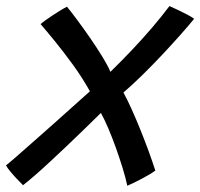

<svg xmlns="http://www.w3.org/2000/svg" viewBox="-34 -598 654 627"><path d="M41.2 6.8Q33.8 -0.6 22.2 -12.7Q10.6 -24.8 0.3 -37.2Q-10 -49.7 -14.4 -57.9Q-4.7 -65.4 18.7 -85.8Q42.1 -106.3 73.5 -134Q105 -161.7 139.1 -192Q173.2 -222.3 204.7 -250.7Q236.2 -279 259.6 -299.9Q234.2 -345.4 203.7 -387.2Q173.2 -429.1 145.3 -463.3Q117.4 -497.6 98.6 -519.2Q103.2 -523.8 113.8 -531.3Q124.4 -538.9 137.4 -547.6Q150.4 -556.3 163.2 -564Q176 -571.8 184.7 -576.1Q196.8 -561.6 217.3 -534Q237.9 -506.4 260.2 -474.2Q282.4 -441.9 300.7 -412.2Q318.9 -382.4 326.6 -363.4Q361.6 -397.6 396.1 -433.9Q430.7 -470.3 462.2 -507.1Q493.6 -543.9 519.4 -578.2Q531 -573.1 546.8 -565.6Q562.5 -558.1 577.2 -550.5Q591.9 -542.8 599.9 -536.6Q581.9 -514.3 555 -484Q528 -453.7 496.3 -419.8Q464.6 -386 431.8 -353.8Q399 -321.6 369.1 -295.8Q381.7 -272.8 396.2 -240.7Q410.6 -208.7 424.9 -173.2Q439.2 -137.7 451.8 -103.3Q464.3 -68.9 473.2 -41Q457.5 -29.2 429.9 -14.8Q402.4 -0.2 381.7 8.6Q376.5 -16.6 366.5 -49.1Q356.4 -81.6 344.4 -115.5Q332.3 -149.4 319.4 -179.4Q306.6 -209.4 295.5 -229.2Q270 -204.2 241.2 -176.1Q212.4 -148 183 -120.2Q153.6 -92.3 126.6 -67.3Q99.6 -42.3 77.4 -23.1Q55.2 -3.9 41.2 6.8Z"/></svg>

Font: Grandstander Thin
Style: Italic
Weight: 100
Italic angle: -15°
Designer: Tyler Finck
Foundry: Etcetera Type Co
Version: Version 1.200